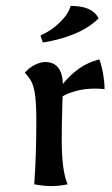

<svg xmlns="http://www.w3.org/2000/svg" viewBox="-20 -624 378 650"><path d="M96 0Q103 -100 103 -213Q103 -268 99.5 -297Q96 -326 88.5 -343Q81 -360 64 -378Q80 -396 99 -405Q118 -414 133 -414Q190 -414 193 -340Q219 -372 248.5 -392.5Q278 -413 316 -423Q323 -407 328.5 -377Q334 -347 334 -322Q322 -324 300 -324Q268 -324 239 -316.5Q210 -309 192 -298L191 -267Q189 -201 189 -150Q189 -45 209 0Q179 6 154 6Q129 6 96 0ZM117 -504Q154 -520 183 -548.5Q212 -577 219 -604Q256 -604 279 -594Q302 -584 314 -562Q253 -501 125 -480Z"/></svg>

Font: Mirza
Style: Regular
Weight: 400
Designer: Arabic design by Kourosh Beigpour, Latin design by Eduardo Tunni, engineering by Lasse Fister
Version: Version 1.0010g